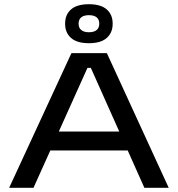

<svg xmlns="http://www.w3.org/2000/svg" viewBox="-20 -891 844 911"><path d="M23.5 0 319 -639H487L780.5 0H665L411 -569H395L139 0ZM196.5 -177V-267H607.5V-177ZM289 -777.5V-779.5Q289 -821.5 317 -846.2Q345 -871 402 -871Q458.5 -871 486.5 -846.2Q514.5 -821.5 514.5 -779.5V-777.5Q514.5 -736 486.5 -711Q458.5 -686 402 -686Q345 -686 317 -711Q289 -736 289 -777.5ZM353 -778Q353 -759 365.5 -748.5Q378 -738 402 -738Q426 -738 438.5 -748.5Q451 -759 451 -778V-779.5Q451 -798.5 438.5 -808.8Q426 -819 402 -819Q378 -819 365.5 -808.8Q353 -798.5 353 -779.5Z"/></svg>

Font: Anek Latin Expanded Medium
Style: Regular
Weight: 500
Width: 7
Designer: Yesha Goshar
Foundry: Ek Type
Version: Version 1.003